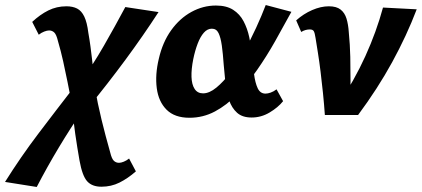

<svg xmlns="http://www.w3.org/2000/svg" viewBox="-106 -457 1676 763"><path d="M297 285Q260 285 240.5 263.5Q221 242 210 181Q201 130 193 75Q185 20 180 -41Q171 -88 162.5 -130.5Q154 -173 145 -213.5Q136 -254 124 -295Q118 -320 109.5 -328Q101 -336 89 -336Q81 -336 69.5 -331.5Q58 -327 48 -319L22 -370Q53 -399 86 -415.5Q119 -432 158 -432Q183 -432 200.5 -423Q218 -414 229 -391Q240 -368 245 -327Q250 -299 253.5 -272.5Q257 -246 260 -220Q263 -194 265.5 -168Q268 -142 270 -114Q282 -45 297.5 18.5Q313 82 332 149Q338 174 346.5 182Q355 190 367 190Q375 190 386 185.5Q397 181 407 173L434 224Q402 252 369 268.5Q336 285 297 285ZM40 286 -86 266Q-24 167 46.5 74Q117 -19 193 -117L228 -27Q174 52 127.5 129.5Q81 207 40 286ZM245 -30 208 -122Q262 -197 307 -275.5Q352 -354 392 -429L524 -409Q463 -315 392.5 -219.5Q322 -124 245 -30Z M647 11Q588 11 556 -21Q524 -53 517 -106.5Q510 -160 525 -223Q540 -289 574 -336.5Q608 -384 654.5 -409.5Q701 -435 752 -435Q794 -435 820.5 -418Q847 -401 862 -372.5Q877 -344 884.5 -309.5Q892 -275 895 -240Q899 -198 903.5 -163Q908 -128 918 -106.5Q928 -85 949 -85Q958 -85 969.5 -89Q981 -93 993 -102L1019 -55Q999 -30 965.5 -10Q932 10 894 10Q857 10 836 -9Q815 -28 804.5 -58.5Q794 -89 790 -126Q786 -163 783 -200Q780 -244 775.5 -276Q771 -308 762.5 -325.5Q754 -343 736 -343Q718 -343 704 -327Q690 -311 679.5 -283.5Q669 -256 662 -222Q654 -182 655 -151.5Q656 -121 667.5 -103.5Q679 -86 701 -86Q726 -86 754 -109Q782 -132 810 -169Q838 -206 864 -252.5Q890 -299 912 -347Q934 -395 950 -437L1052 -410Q1021 -353 987.5 -293.5Q954 -234 916 -179.5Q878 -125 836.5 -82Q795 -39 748 -14Q701 11 647 11Z M1185 0Q1182 -43 1177.5 -87Q1173 -131 1168 -171.5Q1163 -212 1157.5 -246.5Q1152 -281 1148 -306Q1145 -326 1141 -333Q1137 -340 1125 -340Q1116 -340 1107.5 -337.5Q1099 -335 1091 -330L1071 -376Q1100 -402 1134.5 -417Q1169 -432 1201 -432Q1231 -432 1247.5 -419Q1264 -406 1271 -383Q1278 -360 1280 -330Q1285 -279 1286 -231Q1287 -183 1287 -134.5Q1287 -86 1284 -33L1237 -40Q1302 -137 1346 -234Q1390 -331 1416 -427L1550 -420Q1510 -315 1452.5 -210Q1395 -105 1317 0Z"/></svg>

Font: Ysabeau Office ExtraBold
Style: Italic
Weight: 800
Italic angle: -12°
Designer: Christian Thalmann (Catharsis Fonts)
Version: Version 2.001;gftools[0.9.30]; featfreeze: tnum,lnum,ss02